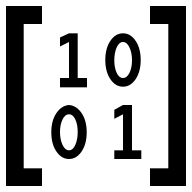

<svg xmlns="http://www.w3.org/2000/svg" viewBox="-20 -676 640 640"><path d="M0 -656H120V-596H59V-115H120V-56H0ZM541 -596H480V-656H600V-56H480V-115H541ZM210 -565H239V-416H270V-385H180V-416H210V-536L180 -521V-551ZM390 -326H420V-175H451V-146H361V-175H390V-295L361 -280Q361 -280 361 -310ZM210 -326Q235 -324 252 -299Q269 -274 269 -235Q269 -196 252 -171Q235 -146 210 -146Q185 -146 168 -171Q151 -196 151 -235Q151 -274 168 -299Q185 -324 210 -326ZM210 -295Q197 -295 188.5 -278Q180 -261 180 -236Q180 -211 188.5 -193Q197 -175 210 -175Q223 -175 231 -193Q239 -211 239 -236Q239 -261 231 -278Q223 -295 210 -295ZM390 -565Q415 -565 432 -540Q449 -515 449 -476Q449 -437 432 -412Q415 -387 390 -387Q365 -387 348 -412Q331 -437 331 -476Q331 -515 348 -540Q365 -565 390 -565ZM390 -536Q377 -536 369 -518Q361 -500 361 -475Q361 -450 369 -433Q377 -416 390 -416Q403 -416 411.5 -433Q420 -450 420 -475Q420 -500 411.5 -518Q403 -536 390 -536Z"/></svg>

Font: SauceCodePro Nerd Font Mono
Style: Regular
Weight: 500
Monospace: yes
Designer: Paul D. Hunt, Teo Tuominen
Foundry: Adobe Systems Incorporated
Version: Version 2.030;PS 1.000;hotconv 16.6.51;makeotf.lib2.5.65220;